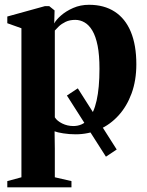

<svg xmlns="http://www.w3.org/2000/svg" viewBox="-20 -550 614 802"><path d="M422.5 104.5 259.5 -151 305 -181 467.5 74.5ZM10.5 232.5V206.5L69.5 190.5V-432L10.5 -453V-481L168 -524.5H185.5L208 -506.5L206.5 -452Q214 -467 234.8 -485.2Q255.5 -503.5 285.8 -516.8Q316 -530 352 -530Q415 -530 459.2 -501.2Q503.5 -472.5 526.5 -417Q549.5 -361.5 549.5 -281.5Q549.5 -214.5 529.8 -160.2Q510 -106 475.2 -67.8Q440.5 -29.5 394.5 -9.2Q348.5 11 296 11Q269 11 244 7Q219 3 208 -1.5L209 70.5V190.5L278.5 206.5V232.5ZM286.5 -23.5Q323 -23.5 347.2 -50Q371.5 -76.5 383.5 -129.8Q395.5 -183 395.5 -262.5Q395.5 -320 387.8 -359Q380 -398 366 -421.8Q352 -445.5 333.5 -456.2Q315 -467 294.5 -467Q271 -467 254 -458.8Q237 -450.5 226.2 -440.2Q215.5 -430 209 -422.5V-60Q218 -45 239.8 -34.2Q261.5 -23.5 286.5 -23.5Z"/></svg>

Font: Merriweather 120pt
Style: Bold
Weight: 700
Designer: Eben Sorkin
Foundry: Eben Sorkin
Version: Version 2.100